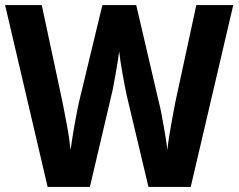

<svg xmlns="http://www.w3.org/2000/svg" viewBox="-20 -734 937 754"><path d="M896 -714 729 0H563L477 -362Q474 -376 470 -397Q466 -418 461.5 -442.5Q457 -467 453.5 -490.5Q450 -514 448 -532Q446 -517 442.5 -494Q439 -471 434.5 -446.5Q430 -422 426 -399.5Q422 -377 418 -362L333 0H167L0 -714H144L225 -335Q229 -316 233.5 -291.5Q238 -267 243 -241Q248 -215 251.5 -190Q255 -165 257 -145Q260 -166 264 -191.5Q268 -217 272.5 -242.5Q277 -268 281.5 -290.5Q286 -313 289 -328L382 -714H515L605 -328Q609 -313 613.5 -290Q618 -267 622.5 -241Q627 -215 631 -190.5Q635 -166 637 -145Q640 -172 645.5 -206Q651 -240 657.5 -274.5Q664 -309 669 -335L751 -714Z"/></svg>

Font: Noto Sans Thai SemiCondensed
Style: Bold
Weight: 700
Width: 4
Designer: Monotype Design Team
Foundry: Monotype Imaging Inc.
Version: Version 2.001